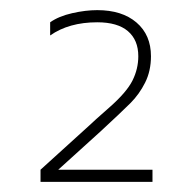

<svg xmlns="http://www.w3.org/2000/svg" viewBox="-20 -729 381 379"><path d="M60 -394 157 -482Q163 -488 196.5 -517.5Q230 -547 241.5 -570Q253 -593 253 -618Q253 -650 232.5 -667.5Q212 -685 172 -685Q116 -685 79 -659V-685Q96 -697 122.5 -703Q149 -709 172 -709Q221 -709 249.5 -684.5Q278 -660 278 -618Q278 -589 266.5 -566Q255 -543 237.5 -525.5Q220 -508 180 -471L95 -394H281V-370H60Z"/></svg>

Font: Prompt Thin
Style: Regular
Weight: 250
Designer: Katatrad Team
Foundry: CadsonDemak
Version: Version 1.001